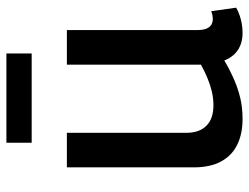

<svg xmlns="http://www.w3.org/2000/svg" viewBox="-109 -659 778 600"><g transform="rotate(-90 280.0 -359.0)"><path d="M208 10Q162 10 128 -6.5Q94 -23 75.5 -57Q57 -91 57 -142V-539H165V-165Q165 -125 187 -103Q209 -81 251 -81Q273 -81 294 -86Q315 -91 335.5 -99.5Q356 -108 378 -120V-539H486V-133Q486 -114 490.5 -103Q495 -92 503 -87.5Q511 -83 520 -83Q533 -83 545 -88L556 -10Q546 -4 533 0.5Q520 5 506 7.5Q492 10 477 10Q446 10 424 -4.5Q402 -19 391 -47Q362 -30 332.5 -17Q303 -4 273 3Q243 10 208 10ZM134 -649V-728H413V-649Z"/></g></svg>

Font: Georama ExtraCondensed Thin Medium
Style: Regular
Weight: 500
Version: Version 1.001